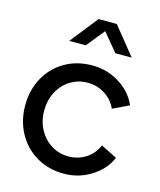

<svg xmlns="http://www.w3.org/2000/svg" viewBox="-118 -869 805 965"><g transform="rotate(15 284.5 -386.0)"><path d="M30 -270Q30 -350 65 -414Q100 -478 162.5 -514.5Q225 -551 305 -551Q383 -551 447.5 -510.5Q512 -470 539 -406L455 -366Q436 -409 395.5 -435Q355 -461 305 -461Q256 -461 215.5 -436Q175 -411 152 -367.5Q129 -324 129 -269Q129 -215 152.5 -171.5Q176 -128 216 -103Q256 -78 305 -78Q356 -78 396 -104Q436 -130 455 -175L539 -133Q513 -70 448 -29Q383 12 305 12Q226 12 163 -25Q100 -62 65 -126.5Q30 -191 30 -270ZM274 -784H369L485 -640H400L322 -734L246 -640H160Z"/></g></svg>

Font: BLUETTI 2.0 Normal
Style: Normal
Weight: 400
Designer: Stijn de Vries
Foundry: tokotype
Version: Version 2.005;October 31, 2023;FontCreator 14.0.0.2814 64-bi